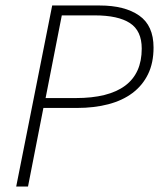

<svg xmlns="http://www.w3.org/2000/svg" viewBox="-20 -679 579 699"><path d="M39 0 170 -659H343Q434 -659 486.5 -622.5Q539 -586 539 -506Q539 -450 519 -409Q499 -368 462.5 -340.5Q426 -313 374.5 -299.5Q323 -286 260 -286H138L82 0ZM146 -322H256Q375 -322 435.5 -367Q496 -412 496 -502Q496 -567 453 -595Q410 -623 325 -623H205Z"/></svg>

Font: TypoPRO Source Sans Pro
Style: Italic
Weight: 300
Italic angle: -11°
Designer: Paul D. Hunt
Foundry: Adobe Systems Incorporated
Version: Version 1.075;PS 2.000;hotconv 1.0.86;makeotf.lib2.5.63406